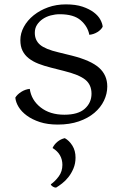

<svg xmlns="http://www.w3.org/2000/svg" viewBox="-20 -552 559 877"><path d="M50 -106Q58 -120 76.5 -132Q95 -144 116 -146Q123 -95 165.5 -61.5Q208 -28 274 -28Q337 -28 367.5 -55.5Q398 -83 398 -124Q398 -165 369.5 -188Q341 -211 272 -228L213 -243Q181 -251 155.5 -261Q130 -271 111.5 -285.5Q93 -300 83 -320Q73 -340 73 -369Q73 -400 89 -429.5Q105 -459 133.5 -482Q162 -505 199.5 -518.5Q237 -532 281 -532Q326 -532 357 -521.5Q388 -511 408.5 -495.5Q429 -480 438.5 -462Q448 -444 449 -430Q442 -416 425 -405.5Q408 -395 388 -393Q381 -431 349 -459Q317 -487 253 -487Q232 -487 211.5 -481.5Q191 -476 175 -465Q159 -454 149 -438.5Q139 -423 139 -402Q139 -368 163 -347.5Q187 -327 247 -313L308 -298Q395 -276 432.5 -242.5Q470 -209 470 -157Q470 -124 455 -92.5Q440 -61 411 -36.5Q382 -12 340 2.5Q298 17 244 17Q197 17 162 5.5Q127 -6 102.5 -24Q78 -42 65 -63.5Q52 -85 50 -106ZM325 168Q325 195 315.5 217.5Q306 240 292.5 257Q279 274 263.5 286Q248 298 236 305Q229 305 221.5 300.5Q214 296 212 290Q232 276 248.5 253.5Q265 231 265 201Q265 177 254 157.5Q243 138 220 124Q228 107 243 95Q258 83 276 79Q296 90 310.5 113Q325 136 325 168Z"/></svg>

Font: Gotu
Style: Regular
Weight: 400
Designer: Sarang Kulkarni & Kailash Malviya
Foundry: Ek Type
Version: Version 2.320;hotconv 1.0.109;makeotfexe 2.5.65596; ttfautoh